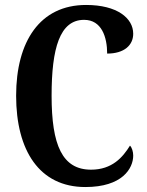

<svg xmlns="http://www.w3.org/2000/svg" viewBox="-20 -744 591 774"><path d="M324 10C473 10 517 -65 517 -117C517 -132 512 -149 504 -157C475 -110 432 -60 347 -60C231 -60 188 -159 188 -358C188 -550 221 -664 319 -664C390 -664 412 -594 412 -528C481 -528 517 -562 517 -608C517 -671 452 -724 327 -724C141 -724 45 -577 45 -358C45 -137 139 10 324 10Z"/></svg>

Font: Noto Serif Tamil ExtraCondensed
Style: Bold Italic
Weight: 700
Width: 2
Italic angle: -12°
Designer: Indian Type Foundry, Tom Grace, and the Monotype Design Team
Foundry: Monotype Imaging Inc.
Version: Version 2.003